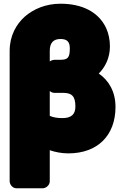

<svg xmlns="http://www.w3.org/2000/svg" viewBox="-20 -778 642 1034"><path d="M602 -202C602 -283 567 -344 512 -382C547 -417 572 -467 572 -528C572 -564 565 -597 552 -626C511 -715 420 -758 306 -758C226 -758 160 -729 114 -689C68 -648 32 -586 32 -504V198C32 214 46 236 69 236H210C226 236 248 221 248 198V31C277 41 312 48 348 48C506 48 602 -49 602 -202ZM248 -447V-504C248 -548 268 -568 306 -568C341 -568 356 -553 356 -518C356 -468 346 -456 304 -456H272C268 -456 255 -453 248 -447ZM248 -288C255 -282 263 -278 272 -278H319C368 -278 386 -259 386 -204C386 -162 364 -142 316 -142C288 -142 266 -146 248 -154Z"/></svg>

Font: Asimov Print
Style: E
Weight: 500
Designer: Google
Version: Version 2.000980; 2014